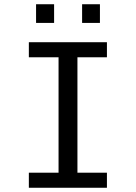

<svg xmlns="http://www.w3.org/2000/svg" viewBox="-20 -885 640 905"><path d="M116 0V-71H256V-615H116V-686H484V-615H345V-71H484V0ZM150 -777V-865H235V-777ZM367 -777V-865H451V-777Z"/></svg>

Font: Chivo Mono Light
Style: Regular
Weight: 300
Monospace: yes
Designer: Hector Gatti
Foundry: Omnibus-Type
Version: Version 1.008